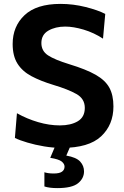

<svg xmlns="http://www.w3.org/2000/svg" viewBox="-20 -747 636 986"><path d="M297.5 12.5Q253 12.5 206.8 4.8Q160.5 -3 120.8 -14.8Q81 -26.5 56.5 -38.5L67 -165.5Q118.5 -136.5 175.8 -119.8Q233 -103 287.5 -103Q344 -103 379.8 -124.5Q415.5 -146 415.5 -193Q415.5 -240 372.5 -264.2Q329.5 -288.5 254 -311Q188 -331 141.2 -356Q94.5 -381 69.8 -420.2Q45 -459.5 45 -521Q45 -611.5 106.2 -669.2Q167.5 -727 290.5 -727Q356 -727 419.5 -711Q483 -695 520.5 -675.5L509 -548.5Q462.5 -579 409.8 -594.8Q357 -610.5 315 -610.5Q264.5 -610.5 228.5 -589.8Q192.5 -569 192.5 -526Q192.5 -485 227 -462.5Q261.5 -440 336.5 -417Q422 -391 471.2 -363Q520.5 -335 541.5 -296.8Q562.5 -258.5 562.5 -200.5Q562.5 -106 499.2 -46.8Q436 12.5 297.5 12.5ZM274 219Q233.5 219 208 210.5V137.5Q214 140 227 142Q240 144 255.5 144Q285.5 144 298.5 134.5Q311.5 125 311.5 108.5Q311.5 94.5 296.8 82.5Q282 70.5 238 63.5L275 -24H343V0L320.5 52Q372 61 391.8 82.8Q411.5 104.5 411.5 133Q411.5 169 380.8 194Q350 219 274 219Z"/></svg>

Font: Commissioner SemiBold
Style: Regular
Weight: 600
Designer: Kostas Bartsokas
Foundry: Kostas Bartsokas
Version: Version 1.000; ttfautohint (v1.8.3)